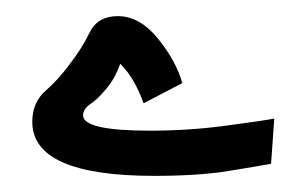

<svg xmlns="http://www.w3.org/2000/svg" viewBox="-20 -211 380 238"><path d="M316 -8 320 -64Q304 -61 258.5 -55Q213 -49 166 -49Q83 -49 83 -68Q83 -76 92 -82Q101 -88 110 -99Q122 -112 129 -132Q139 -122 146 -109.5Q153 -97 158 -83L206 -108Q198 -136 175.5 -163.5Q153 -191 126 -191Q101 -191 91 -170.5Q81 -150 66 -131Q53 -113 36.5 -98.5Q20 -84 20 -60Q20 7 171 7Q226 7 263 1Q300 -5 316 -8Z"/></svg>

Font: Noto Sans Arabic UI SemiCondensed Semi
Style: Regular
Weight: 600
Width: 4
Designer: Nadine Chahine - Monotype Design Team
Foundry: Monotype Imaging Inc.
Version: Version 1.900